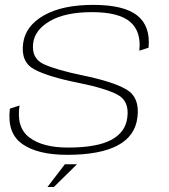

<svg xmlns="http://www.w3.org/2000/svg" viewBox="-20 -614 676 767"><path d="M248.5 4.5Q130.5 4.5 69 -38.8Q7.5 -82 19.5 -180L58 -192.5Q44.5 -104.5 97.8 -64.5Q151 -24.5 251.5 -24.5Q366.5 -24.5 424 -55Q481.5 -85.5 488.5 -144Q497.5 -210.5 449 -236Q400.5 -261.5 291.5 -283.5Q173.5 -307 117.8 -336.5Q62 -366 72.5 -441.5Q82 -511 155.8 -552.8Q229.5 -594.5 352 -594.5Q475 -594.5 528.2 -552.2Q581.5 -510 573.5 -423.5L536.5 -411.5Q545 -488 499.8 -526.8Q454.5 -565.5 347.5 -565.5Q241 -565.5 180 -530.2Q119 -495 112.5 -441.5Q105 -380.5 155.2 -357.5Q205.5 -334.5 309.5 -313Q433.5 -287.5 486.2 -255.8Q539 -224 529 -145Q520 -70 449.5 -32.8Q379 4.5 248.5 4.5ZM169.7 132.9 239.2 42.1H287.6L195.3 132.9Z"/></svg>

Font: Anybody ExtraExpanded ExtraLight
Style: Italic
Weight: 200
Width: 8
Italic angle: -10°
Designer: Tyler Finck
Foundry: Etcetera Type Company
Version: Version 1.010; ttfautohint (v1.8.3) -l 8 -r 50 -G 200 -x 14 